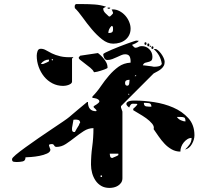

<svg xmlns="http://www.w3.org/2000/svg" viewBox="-20 -840 1040 941"><path d="M387 -820Q415 -820 444 -818Q473 -816 500 -807Q498 -806 493 -803.5Q488 -801 487 -800Q486 -800 486 -797Q486 -786 496.5 -775.5Q507 -765 513 -760Q514 -759 517 -759Q519 -759 520 -760Q522 -761 527 -766.5Q532 -772 533 -773Q534 -774 534 -776Q534 -779 533 -780Q533 -782 530.5 -787Q528 -792 527 -793Q529 -794 533 -794Q550 -794 566 -785.5Q582 -777 594 -763.5Q606 -750 613 -733Q620 -716 620 -700Q620 -682 613 -668Q606 -654 594 -644.5Q582 -635 566.5 -630.5Q551 -626 535 -626Q507 -626 480.5 -647Q454 -668 430 -696.5Q406 -725 385 -754.5Q364 -784 347 -800Q346 -802 346 -807Q346 -811 347 -814.5Q348 -818 353 -820ZM520 -800Q518 -797 513 -797Q508 -797 507 -800Q505 -803 513.5 -803Q522 -803 520 -800ZM534 -697Q534 -701 533.5 -706.5Q533 -712 527 -713Q511 -698 511 -678Q523 -678 528.5 -681.5Q534 -685 534 -697ZM740 -600Q747 -600 755 -593Q763 -586 770 -576.5Q777 -567 782 -556Q787 -545 787 -537Q787 -525 782 -516.5Q777 -508 769 -501.5Q761 -495 751.5 -490Q742 -485 733 -480L573 -320V-313L580 -293V33Q580 46 574 55Q568 64 558.5 70Q549 76 538 78.5Q527 81 517 81Q493 81 476 71Q459 61 448 44.5Q437 28 431.5 8Q426 -12 426 -33Q426 -78 432 -121Q438 -164 438 -212Q413 -212 390.5 -197.5Q368 -183 346.5 -166Q325 -149 303 -134.5Q281 -120 257 -120Q249 -120 245.5 -127Q242 -134 234 -134Q231 -134 225.5 -133Q220 -132 220 -127Q220 -125 223.5 -116.5Q227 -108 227 -107Q227 -95 210.5 -87.5Q194 -80 173 -76Q152 -72 132 -70.5Q112 -69 105 -69Q105 -52 91.5 -49Q78 -46 63 -46Q53 -46 46 -47.5Q39 -49 39 -60Q39 -66 57.5 -81.5Q76 -97 105 -118Q134 -139 168 -162.5Q202 -186 233.5 -207Q265 -228 288.5 -244Q312 -260 320 -267Q325 -271 337 -281.5Q349 -292 363 -303.5Q377 -315 389.5 -325.5Q402 -336 407 -340H411Q411 -295 451 -295Q451 -296 452.5 -297.5Q454 -299 453 -300Q453 -301 447 -306.5Q441 -312 440 -313Q439 -314 439 -317Q439 -320 440 -320Q441 -321 445.5 -323.5Q450 -326 454.5 -329Q459 -332 463 -336Q467 -340 467 -343Q467 -348 462.5 -351.5Q458 -355 452 -357Q446 -359 440.5 -359.5Q435 -360 433 -360V-367Q455 -389 474 -417Q493 -445 514.5 -470Q536 -495 561 -513Q586 -531 620 -533Q621 -552 615.5 -563Q610 -574 593 -574Q584 -574 574 -569.5Q564 -565 553 -560Q542 -555 530.5 -550.5Q519 -546 506 -546Q496 -546 491 -555.5Q486 -565 486 -574Q486 -577 498 -583Q510 -589 527.5 -596.5Q545 -604 565.5 -612Q586 -620 604 -626.5Q622 -633 634 -637Q646 -641 647 -641L660 -640Q656 -633 643 -627Q630 -621 627 -620Q628 -618 633 -613Q638 -608 640 -607Q640 -606 643 -606Q652 -606 658.5 -610Q665 -614 675 -614Q697 -614 712 -598.5Q727 -583 727 -562Q727 -547 721 -542.5Q715 -538 707.5 -536.5Q700 -535 692 -532.5Q684 -530 680 -520Q683 -520 690.5 -519Q698 -518 706.5 -517Q715 -516 722.5 -515Q730 -514 733 -513H740Q749 -513 759 -515.5Q769 -518 773 -527Q767 -570 733 -600ZM693 -620Q688 -620 688 -626.5Q688 -633 693 -633Q698 -633 698 -626.5Q698 -620 693 -620ZM707 -613Q702 -613 702 -620Q702 -627 707 -627Q712 -627 712 -620Q712 -613 707 -613ZM720 -613Q719 -610 716.5 -610Q714 -610 713 -613Q713 -616 717 -616Q721 -616 720 -613ZM727 -600Q722 -600 722 -606.5Q722 -613 727 -613Q732 -613 732 -606.5Q732 -600 727 -600ZM333 -553V-440Q333 -434 327.5 -430Q322 -426 315 -423.5Q308 -421 300.5 -420Q293 -419 290 -419Q261 -419 237 -431.5Q213 -444 196 -465Q179 -486 169.5 -512.5Q160 -539 160 -567Q160 -578 164 -589.5Q168 -601 180 -601Q193 -601 205 -594Q217 -587 234 -578.5Q251 -570 276 -564Q301 -558 340 -560ZM507 -507Q506 -506 501 -503.5Q496 -501 493 -500Q491 -499 484.5 -497Q478 -495 470.5 -492.5Q463 -490 456.5 -488.5Q450 -487 447 -487Q446 -486 443 -486Q441 -486 440 -487Q436 -497 422.5 -508Q409 -519 395.5 -529Q382 -539 372.5 -547Q363 -555 367 -560L373 -567L460 -580Q460 -580 467.5 -574Q475 -568 484 -558Q493 -548 500 -535.5Q507 -523 507 -510ZM240 -547Q241 -550 237 -550Q233 -550 233 -547Q234 -544 236.5 -544Q239 -544 240 -547ZM220 -548Q196 -548 180 -527Q182 -526 187 -526L193 -527Q199 -529 209.5 -534Q220 -539 220 -540ZM647 -473 640 -467H647ZM615 -449Q606 -449 599.5 -446Q593 -443 593 -433Q593 -420 604 -420Q612 -420 613.5 -432Q615 -444 615 -449ZM613 -380H607L613 -373ZM633 -307Q635 -308 643.5 -316.5Q652 -325 653 -327Q654 -327 652.5 -328.5Q651 -330 651 -331Q642 -331 636 -331.5Q630 -332 626.5 -331Q623 -330 620 -326Q617 -322 613 -313Q611 -314 606 -319Q601 -324 600 -327Q598 -335 604 -339.5Q610 -344 618 -345.5Q626 -347 634.5 -347Q643 -347 645 -347Q685 -347 735 -339.5Q785 -332 829 -313Q873 -294 903 -261Q933 -228 933 -177Q933 -156 920.5 -134Q908 -112 887 -107Q899 -118 909 -132Q919 -146 919 -164Q908 -164 898.5 -158Q889 -152 881 -142.5Q873 -133 868.5 -121Q864 -109 864 -97Q841 -97 821.5 -108Q802 -119 786.5 -135.5Q771 -152 757.5 -171.5Q744 -191 733 -207Q737 -220 725.5 -234Q714 -248 696.5 -260.5Q679 -273 660.5 -283.5Q642 -294 633 -300ZM722 -317Q722 -333 710 -334.5Q698 -336 685 -336Q685 -320 697 -318.5Q709 -317 722 -317ZM847 -267Q853 -257 865.5 -251Q878 -245 889 -245Q889 -261 883 -264Q877 -267 863 -267ZM347 -193Q349 -197 356.5 -210Q364 -223 367 -227Q367 -228 368 -230.5Q369 -233 370 -235Q371 -238 373 -240Q371 -250 364 -252Q357 -254 350 -254Q343 -254 340 -253L333 -213V-206Q333 -193 343 -193ZM560 -87H518Q518 -81 520 -73.5Q522 -66 530 -66Q533 -66 533 -67Q539 -69 549.5 -74Q560 -79 560 -80ZM480 20H473V27H480Z"/></svg>

Font: Genkaimincho
Style: Regular
Weight: 800
Designer: Dr. Ken Lunde (project architect, glyph set definition & overall production); Masataka HATTORI \u670D \u90E8 \u6B63 \u8C
Foundry: Adobe Systems Incorporated
Version: Version 1.00